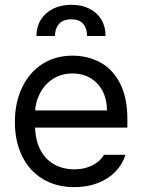

<svg xmlns="http://www.w3.org/2000/svg" viewBox="-20 -769 593 800"><path d="M42 -260.7Q42 -341.8 72.3 -404.8Q102.5 -467.8 156.7 -502.4Q210.9 -537.1 282.2 -537.1Q342.8 -537.1 394.5 -510.7Q446.3 -484.4 478.5 -424.8Q510.7 -365.2 510.7 -272.5V-237.3H100.6V-308.6H425.8Q425.8 -353.5 408.2 -388.2Q390.6 -422.9 357.9 -442.9Q325.2 -462.9 282.2 -462.9Q235.4 -462.9 200.2 -439.9Q165 -417 145.5 -378.4Q126 -339.8 126 -295.9V-248Q126 -189.5 146.5 -147.9Q167 -106.4 204.1 -85Q241.2 -63.5 290 -63.5Q320.3 -63.5 344.7 -71.8Q369.1 -80.1 386.2 -93.3Q403.3 -106.4 413.1 -124H502.9Q490.2 -84 460.9 -53.7Q431.6 -23.4 387.7 -6.3Q343.8 10.7 290 10.7Q214.8 10.7 158.7 -22.9Q102.5 -56.6 72.3 -118.2Q42 -179.7 42 -260.7ZM277.3 -749Q321.3 -749 353.5 -732.4Q385.7 -715.8 402.8 -686.5Q419.9 -657.2 419.9 -619.1H342.8Q342.8 -650.4 326.7 -669.4Q310.5 -688.5 277.3 -688.5Q242.2 -688.5 225.6 -668.9Q209 -649.4 209 -619.1H131.8Q131.8 -657.2 149.9 -686.5Q168 -715.8 200.7 -732.4Q233.4 -749 277.3 -749Z"/></svg>

Font: Pretendard Std Variable
Style: Regular
Weight: 400
Designer: Base glyphs from Inter by Rasmus Andersson; Hangeul glyphs from Noto Sans CJK(Source Han Sans) by Jang Soo-young and Kan
Foundry: Kil Hyung-jin
Version: Version 1.309;Glyphs 3.2 (3225)